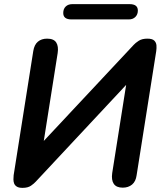

<svg xmlns="http://www.w3.org/2000/svg" viewBox="-20 -900 788 929"><path d="M89 9Q71 9 61.5 3Q52 -3 48.5 -12Q45 -21 45 -32Q45 -43 46 -52L141 -653Q146 -684 163.5 -698.5Q181 -713 208 -713Q240 -713 252 -694.5Q264 -676 259 -643L186 -181L160 -184L627 -683Q635 -692 651 -702.5Q667 -713 693 -713Q717 -713 726.5 -703.5Q736 -694 737 -680.5Q738 -667 736 -653L641 -52Q637 -22 619 -7Q601 8 574 8Q543 8 530.5 -10.5Q518 -29 523 -63L596 -525L621 -522L153 -21Q145 -12 130 -1.5Q115 9 89 9ZM603 -806H326Q286 -806 286 -837Q286 -857 298 -868.5Q310 -880 330 -880H607Q647 -880 647 -849Q647 -830 635 -818Q623 -806 603 -806Z"/></svg>

Font: Nunito Variable Extra Light
Style: Italic
Weight: 200
Italic angle: -9°
Designer: Vernon Adams
Foundry: Vernon Adams
Version: Version 3.602